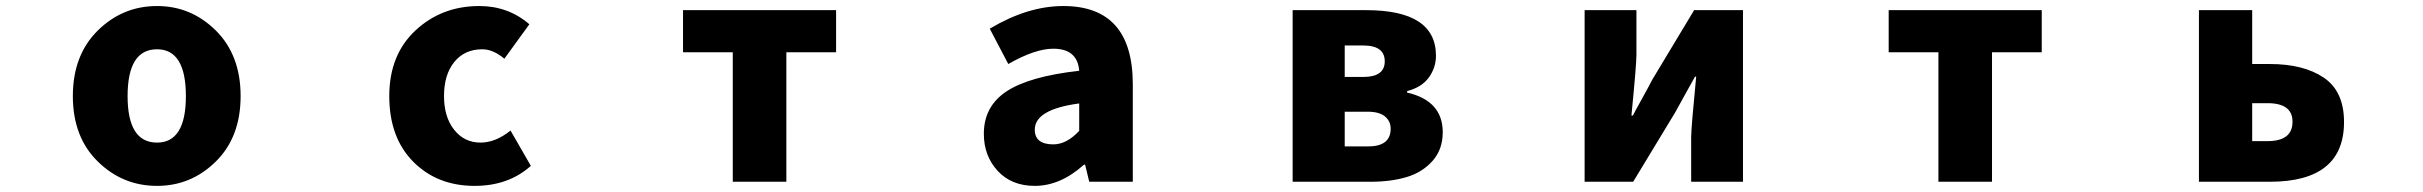

<svg xmlns="http://www.w3.org/2000/svg" viewBox="-20 -603 8040 637"><path d="M501 13.7Q386.7 13.7 304.2 -67.4Q221.7 -148.4 221.7 -284.2Q221.7 -419.9 304.2 -501.5Q386.7 -583 501 -583Q614.3 -583 696.3 -501.5Q778.3 -419.9 778.3 -284.2Q778.3 -148.4 696.3 -67.4Q614.3 13.7 501 13.7ZM501 -129.9Q596.7 -129.9 596.7 -284.2Q596.7 -439.5 501 -439.5Q403.3 -439.5 403.3 -284.2Q403.3 -129.9 501 -129.9Z M1554.7 13.7Q1430.7 13.7 1351.1 -66.4Q1271.5 -146.5 1271.5 -284.2Q1271.5 -420.9 1358.4 -502Q1445.3 -583 1570.3 -583Q1666 -583 1736.3 -522.5L1653.3 -408.2Q1616.2 -439.5 1580.1 -439.5Q1521.5 -439.5 1487.3 -397.5Q1453.1 -355.5 1453.1 -284.2Q1453.1 -214.8 1486.8 -172.4Q1520.5 -129.9 1574.2 -129.9Q1624 -129.9 1673.8 -169.9L1741.2 -52.7Q1667 13.7 1554.7 13.7Z M2411.1 0V-429.7H2246.1V-569.3H2753.9V-429.7H2588.9V0Z M3413.1 13.7Q3335.9 13.7 3290 -36.1Q3244.1 -85.9 3244.1 -159.2Q3244.1 -250 3319.3 -299.8Q3394.5 -349.6 3560.5 -368.2Q3554.7 -441.4 3474.6 -441.4Q3414.1 -441.4 3325.2 -390.6L3263.7 -507.8Q3389.6 -583 3507.8 -583Q3738.3 -583 3738.3 -323.2V0H3593.8L3580.1 -56.6H3576.2Q3498 13.7 3413.1 13.7ZM3474.6 -124Q3518.6 -124 3560.5 -168.9V-259.8Q3413.1 -240.2 3413.1 -172.9Q3413.1 -124 3474.6 -124Z M4268.6 0V-569.3H4512.7Q4744.1 -569.3 4744.1 -418Q4744.1 -378.9 4720.7 -346.2Q4697.3 -313.5 4648.4 -300.8V-295.9Q4766.6 -268.6 4766.6 -164.1Q4766.6 -107.4 4732.9 -69.3Q4699.2 -31.2 4647 -15.6Q4594.7 0 4527.3 0ZM4441.4 -347.7H4502.9Q4574.2 -347.7 4574.2 -399.4Q4574.2 -452.1 4502.9 -452.1H4441.4ZM4441.4 -117.2H4518.6Q4593.8 -117.2 4593.8 -175.8Q4593.8 -201.2 4574.7 -216.8Q4555.7 -232.4 4517.6 -232.4H4441.4Z M5237.3 0V-569.3H5409.2V-420.9Q5409.2 -387.7 5392.6 -219.7H5397.5Q5405.3 -235.4 5429.2 -278.3Q5453.1 -321.3 5461.9 -338.9L5600.6 -569.3H5762.7V0H5590.8V-148.4Q5590.8 -177.7 5607.4 -348.6H5603.5Q5593.8 -331.1 5569.8 -288.1Q5545.9 -245.1 5538.1 -230.5L5398.4 0Z M6411.1 0V-429.7H6246.1V-569.3H6753.9V-429.7H6588.9V0Z M7275.4 0V-569.3H7452.1V-390.6H7510.7Q7623 -390.6 7689.9 -345.2Q7756.8 -299.8 7756.8 -198.2Q7756.8 0 7510.7 0ZM7452.1 -134.8H7502.9Q7585.9 -134.8 7585.9 -199.2Q7585.9 -260.7 7502.9 -260.7H7452.1Z"/></svg>

Font: Gen Shin Gothic Monospace Heavy
Style: Bold
Weight: 800
Designer: [Source Han Sans]
Ryoko NISHIZUKA  (kana & ideographs); Paul D. Hunt (Latin, Greek & Cyrillic); Wenlong ZHANG  (bopomofo
Version: Version 1.002.20150607